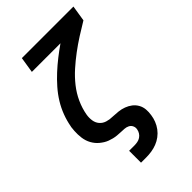

<svg xmlns="http://www.w3.org/2000/svg" viewBox="-276 -836 1153 1153"><g transform="rotate(-45 300.0 -260.0)"><path d="M208 215V114H254Q266 114 279.5 111.5Q293 109 304.5 101.5Q316 94 323.5 82Q331 70 333 57Q336 42 329.5 28.5Q323 15 310 8.5Q297 2 282 1Q267 0 252 -0.5Q237 -1 221.5 -2.5Q206 -4 192 -7.5Q178 -11 164.5 -16Q151 -21 139 -28.5Q127 -36 116 -45Q105 -54 96 -65Q87 -76 80 -88.5Q73 -101 68.5 -115Q64 -129 62 -143.5Q60 -158 59.5 -173Q59 -188 60 -203Q61 -218 63 -234L64 -237Q71 -277 86 -317Q101 -357 123.5 -393.5Q146 -430 175 -463Q204 -496 236 -525.5Q268 -555 302.5 -582Q337 -609 373 -634H130L146 -735H584L568 -634Q526 -609 484.5 -582.5Q443 -556 403.5 -526.5Q364 -497 327 -464Q290 -431 259.5 -392.5Q229 -354 209 -310Q189 -266 181 -220Q177 -196 180.5 -172.5Q184 -149 198.5 -132Q213 -115 235.5 -108Q258 -101 282 -101H283Q307 -100 330 -97.5Q353 -95 374.5 -87Q396 -79 413.5 -65.5Q431 -52 442 -32.5Q453 -13 455 10Q457 33 453 57Q450 79 441.5 101Q433 123 418.5 142.5Q404 162 384.5 176.5Q365 191 343 199.5Q321 208 298 211.5Q275 215 253 215Z"/></g></svg>

Font: Iosevka Aile Oblique
Style: Bold
Weight: 700
Italic angle: -9°
Designer: Belleve Invis
Foundry: Belleve Invis
Version: Version 31.1.0; ttfautohint (v1.8.4)